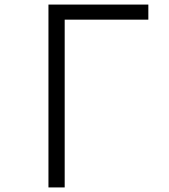

<svg xmlns="http://www.w3.org/2000/svg" viewBox="-20 -820 740 840"><path d="M192 -800H629V-734H263V0H192Z"/></svg>

Font: Martian Mono ExtraLight
Style: Regular
Weight: 200
Monospace: yes
Designer: Roman Shamin
Foundry: Evil Martians
Version: Version 1.000; ttfautohint (v1.8.4.7-5d5b)